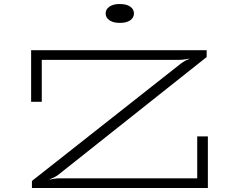

<svg xmlns="http://www.w3.org/2000/svg" viewBox="-20 -936 1183 956"><path d="M139 -35 880 -619Q892 -628 904 -634.5Q916 -641 922 -642L921 -644Q919 -644 905 -641Q891 -638 871 -638H188V-429H135V-686H1009V-652L268 -64Q251 -52 228 -44V-42Q233 -43 246.5 -45.5Q260 -48 274 -48H962V-257H1015V0H139ZM506 -869Q506 -890 525 -903Q544 -916 576 -916Q610 -916 628.5 -903Q647 -890 647 -869Q647 -848 628.5 -835Q610 -822 576 -822Q544 -822 525 -835Q506 -848 506 -869Z"/></svg>

Font: BioRhyme Expanded Light
Style: Regular
Weight: 300
Width: 7
Designer: Aoife Mooney
Foundry: Aoife Mooney Type
Version: Version 1.001